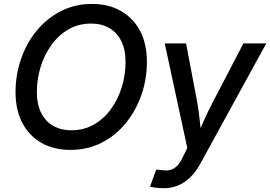

<svg xmlns="http://www.w3.org/2000/svg" viewBox="-20 -758 1385 984"><path d="M340.8 10.3Q255.9 10.3 192.6 -25.6Q129.4 -61.5 94.5 -127.9Q59.6 -194.3 59.6 -286.1Q59.6 -373 87.2 -454.1Q114.7 -535.2 166.7 -599.1Q218.8 -663.1 291 -700.4Q363.3 -737.8 452.1 -737.8Q536.6 -737.8 599.6 -701.9Q662.6 -666 697.8 -599.6Q732.9 -533.2 732.9 -441.4Q732.9 -353.5 705.1 -272.7Q677.2 -191.9 625.5 -127.9Q573.7 -64 501.5 -26.9Q429.2 10.3 340.8 10.3ZM345.2 -90.3Q410.6 -90.3 462.4 -120.4Q514.2 -150.4 550 -200.9Q585.9 -251.5 604.7 -313.7Q623.5 -376 623.5 -439.9Q623.5 -504.4 601.3 -548.3Q579.1 -592.3 539.6 -614.7Q500 -637.2 447.8 -637.2Q382.3 -637.2 330.6 -607.2Q278.8 -577.1 242.7 -526.4Q206.5 -475.6 187.7 -413.6Q168.9 -351.6 168.9 -287.6Q168.9 -223.1 191.2 -179.2Q213.4 -135.3 253.2 -112.8Q293 -90.3 345.2 -90.3ZM748.5 198.7 780.8 111.3 806.6 113.3Q830.6 117.7 850.1 113.5Q869.6 109.4 886.2 93.5Q902.8 77.6 916.5 47.9L939.9 0.5L824.2 -535.6H933.6L990.7 -234.9Q999 -187 1003.7 -139.6Q1008.3 -92.3 1014.2 -44.9H982.9Q1003.9 -92.3 1024.9 -139.9Q1045.9 -187.5 1070.8 -234.9L1227.5 -535.6H1344.7L1006.8 80.6Q984.4 121.6 956.1 149.7Q927.7 177.7 893.6 192.1Q859.4 206.5 818.4 206.5Q797.4 206.5 778.8 204.1Q760.3 201.7 748.5 198.7Z"/></svg>

Font: Inter 20pt Medium
Style: Italic
Weight: 500
Italic angle: -9.3988°
Version: Version 4.001;git-66647c0bb